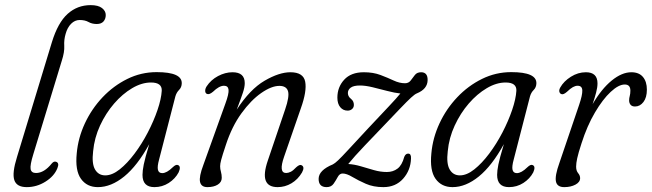

<svg xmlns="http://www.w3.org/2000/svg" viewBox="-20 -740 2608 768"><path d="M342.5 -719.5Q373 -719.5 388 -707.8Q403 -696 403 -680Q403 -664.5 394 -654.2Q385 -644 367 -644Q348 -644 334 -652Q320 -660 298.5 -660Q279.5 -660 264.5 -645Q249.5 -630 242.5 -604.5Q235.5 -581 237 -556.5Q238.5 -532 227 -496.5L113.5 -124Q99.5 -79 102.5 -63.5Q105.5 -48 124 -48Q156.5 -48 187 -86Q195.5 -96 204 -93Q218.5 -88.5 209.5 -67Q197 -35.5 162 -13.5Q127 8.5 87 8.5Q46.5 8.5 37.2 -19.8Q28 -48 48 -112L187.5 -571Q211.5 -649.5 250.5 -684.5Q289.5 -719.5 342.5 -719.5Z M616.5 -102.5Q608.5 -73.5 611.8 -60.5Q615 -47.5 629 -47.5Q647 -47.5 671 -71Q684.5 -84 692.5 -79.5Q705 -74 694.5 -50.5Q681 -25 655 -8.2Q629 8.5 597.5 8.5Q550 8.5 550 -40.5Q550 -57 555 -82Q560 -107 577 -163.5Q529.5 -77 477 -34.2Q424.5 8.5 371.5 8.5Q327.5 8.5 303.8 -24.8Q280 -58 287 -127Q292.5 -188.5 319.5 -246.5Q346.5 -304.5 390.2 -350.8Q434 -397 489.2 -424.2Q544.5 -451.5 606.5 -451.5Q709 -451.5 707 -406Q706.5 -390.5 696.2 -380.2Q686 -370 681.5 -354.5ZM352.5 -135Q346.5 -85.5 360.2 -62Q374 -38.5 401 -38.5Q428.5 -38.5 458.8 -62.5Q489 -86.5 518.2 -125.5Q547.5 -164.5 571.2 -210.2Q595 -256 610 -300Q625 -344 627 -377Q628.5 -410 584 -410Q547 -410 508.5 -387.2Q470 -364.5 436.5 -325.8Q403 -287 380.2 -237.8Q357.5 -188.5 352.5 -135Z M807.5 -364.5Q801 -367.5 800.8 -376.2Q800.5 -385 806.5 -394.5Q823.5 -420.5 852.2 -435.8Q881 -451 910 -451Q959 -451 959 -407.5Q959 -391.5 951.5 -369Q944 -346.5 927 -301.5Q980 -383 1038.2 -417Q1096.5 -451 1141.5 -451Q1193.5 -451 1200.8 -413.2Q1208 -375.5 1183.5 -307L1116.5 -113.5Q1093.5 -48 1124.5 -48Q1133 -48 1142.8 -52.8Q1152.5 -57.5 1165.5 -71.5Q1179 -83.5 1186.5 -79Q1200 -72 1188 -50Q1171.5 -22 1145.8 -6.8Q1120 8.5 1090.5 8.5Q1015 8.5 1051 -97L1120.5 -302Q1138.5 -354.5 1132 -375.5Q1125.5 -396.5 1097.5 -396.5Q1066 -396.5 1025 -368Q984 -339.5 945.8 -286.8Q907.5 -234 883.5 -160.5Q869 -117 864.8 -100.8Q860.5 -84.5 860.5 -75Q860.5 -64 863.8 -52.8Q867 -41.5 867 -28.5Q867 -11.5 851 -1.5Q835 8.5 809.5 8.5Q785 8.5 780.2 -12.2Q775.5 -33 793.5 -80.5L881.5 -325.5Q896 -365 894.2 -381Q892.5 -397 876 -397Q856.5 -397 832 -373Q816.5 -360 807.5 -364.5Z M1624 -106Q1622.5 -59 1592.5 -25.2Q1562.5 8.5 1513.5 8.5Q1473.5 8.5 1443 -5Q1412.5 -18.5 1389.5 -32.2Q1366.5 -46 1350.5 -46Q1338.5 -46 1331.2 -32.5Q1324 -19 1314.5 -5.2Q1305 8.5 1286.5 8.5Q1254.5 8.5 1254.5 -24.5Q1254.5 -59 1311.5 -82.5Q1319.5 -86.5 1332.5 -98.8Q1345.5 -111 1373 -140.8Q1400.5 -170.5 1452.5 -226.5Q1505 -282.5 1535.8 -315Q1566.5 -347.5 1581.5 -366Q1558.5 -368.5 1529 -376.2Q1499.5 -384 1470.5 -391Q1441.5 -398 1420 -398Q1394.5 -398 1383 -389.5Q1371.5 -381 1371.5 -368Q1371.5 -362.5 1374 -356.5Q1376.5 -350.5 1384 -344.5Q1395.5 -335.5 1395.5 -320.5Q1395.5 -310 1388.2 -303.8Q1381 -297.5 1370.5 -297.5Q1352.5 -297.5 1341 -311.2Q1329.5 -325 1329.5 -349.5Q1329.5 -391.5 1356.8 -421.2Q1384 -451 1435.5 -451Q1473 -451 1502 -440Q1531 -429 1554.5 -418Q1578 -407 1600 -407Q1614.5 -407 1622.8 -418Q1631 -429 1639.5 -440Q1648 -451 1664.5 -451Q1691 -451 1690.5 -419.5Q1690 -384 1647.5 -366.5Q1639.5 -363.5 1624.2 -349.5Q1609 -335.5 1579.8 -305Q1550.5 -274.5 1500.5 -222Q1463.5 -183.5 1440 -158.8Q1416.5 -134 1401 -116.8Q1385.5 -99.5 1373 -84Q1397.5 -82.5 1423.5 -74.8Q1449.5 -67 1475.8 -59.5Q1502 -52 1527.5 -52Q1552 -52 1570 -65.5Q1588 -79 1597 -112.5Q1602.5 -126 1613 -125.5Q1625 -125.5 1624 -106Z M2035 -102.5Q2027 -73.5 2030.2 -60.5Q2033.5 -47.5 2047.5 -47.5Q2065.5 -47.5 2089.5 -71Q2103 -84 2111 -79.5Q2123.5 -74 2113 -50.5Q2099.5 -25 2073.5 -8.2Q2047.5 8.5 2016 8.5Q1968.5 8.5 1968.5 -40.5Q1968.5 -57 1973.5 -82Q1978.5 -107 1995.5 -163.5Q1948 -77 1895.5 -34.2Q1843 8.5 1790 8.5Q1746 8.5 1722.2 -24.8Q1698.5 -58 1705.5 -127Q1711 -188.5 1738 -246.5Q1765 -304.5 1808.8 -350.8Q1852.5 -397 1907.8 -424.2Q1963 -451.5 2025 -451.5Q2127.5 -451.5 2125.5 -406Q2125 -390.5 2114.8 -380.2Q2104.5 -370 2100 -354.5ZM1771 -135Q1765 -85.5 1778.8 -62Q1792.5 -38.5 1819.5 -38.5Q1847 -38.5 1877.2 -62.5Q1907.5 -86.5 1936.8 -125.5Q1966 -164.5 1989.8 -210.2Q2013.5 -256 2028.5 -300Q2043.5 -344 2045.5 -377Q2047 -410 2002.5 -410Q1965.5 -410 1927 -387.2Q1888.5 -364.5 1855 -325.8Q1821.5 -287 1798.8 -237.8Q1776 -188.5 1771 -135Z M2226 -363.5Q2219.5 -365.5 2217.5 -372.8Q2215.5 -380 2221 -390Q2235 -415 2263.5 -433Q2292 -451 2323.5 -451Q2370 -451 2370 -406.5Q2370 -390.5 2364.5 -369.8Q2359 -349 2350.5 -323.5Q2386 -384.5 2426.8 -417.8Q2467.5 -451 2505.5 -451Q2536 -451 2551.8 -432.2Q2567.5 -413.5 2567.5 -381.5Q2567.5 -350 2553.8 -332Q2540 -314 2520 -314Q2508 -314 2502.2 -321Q2496.5 -328 2496.5 -338.5Q2496.5 -347.5 2499 -356.2Q2501.5 -365 2501.5 -377.5Q2501.5 -402 2479 -402Q2454.5 -402 2422.8 -372.5Q2391 -343 2359.8 -290Q2328.5 -237 2306 -166.5Q2293 -126.5 2288.8 -106.8Q2284.5 -87 2284.5 -73.5Q2284.5 -57 2292.5 -47.5Q2300.5 -38 2300.5 -27.5Q2300.5 -11.5 2281.8 -1.5Q2263 8.5 2237 8.5Q2208.5 8.5 2203.8 -14Q2199 -36.5 2217.5 -88L2296.5 -320.5Q2310 -360 2309.2 -378.5Q2308.5 -397 2290.5 -397Q2281.5 -397 2271.5 -391.5Q2261.5 -386 2247.5 -372.5Q2233.5 -360.5 2226 -363.5Z"/></svg>

Font: Fraunces 72pt S100 Light
Style: Italic
Weight: 300
Italic angle: -16°
Version: Version 1.000; ttfautohint (v1.8.3)